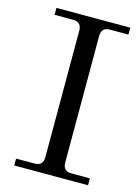

<svg xmlns="http://www.w3.org/2000/svg" viewBox="-110 -776 613 839"><g transform="rotate(15 196.5 -356.5)"><path d="M39.1 0V-31.2H123Q161.1 -31.2 161.1 -70.3V-642.6Q161.1 -681.6 123 -681.6H39.1V-712.9H373V-681.6H289.1Q251 -681.6 251 -642.6V-70.3Q251 -31.2 289.1 -31.2H373V0Z"/></g></svg>

Font: Theano Modern
Style: Regular
Weight: 400
Designer: Alexey Kryukov
Version: Version 2.00